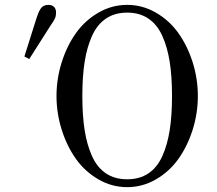

<svg xmlns="http://www.w3.org/2000/svg" viewBox="-20 -750 892 788"><path d="M80.1 -518.1 129.9 -675.8Q134.3 -688.5 137.2 -696Q140.1 -703.6 145.8 -712.6Q151.4 -721.7 159.4 -725.8Q167.5 -730 178.2 -730Q193.4 -730 201.7 -721.7Q210 -713.4 210 -699.2Q210 -692.4 209.2 -686.8Q208.5 -681.2 205.6 -675Q202.6 -668.9 201.4 -666.5Q200.2 -664.1 194.8 -656Q189.5 -647.9 188 -646L100.1 -507.8ZM588.9 -673.8Q552.7 -698.2 502 -698.2Q451.2 -698.2 415 -673.8Q378.9 -649.4 357.9 -603Q336.9 -556.6 327.4 -496.1Q317.9 -435.5 317.9 -356Q317.9 -276.4 327.4 -215.8Q336.9 -155.3 357.9 -108.9Q378.9 -62.5 415 -38.3Q451.2 -14.2 502 -14.2Q552.7 -14.2 588.9 -38.3Q625 -62.5 646 -108.9Q667 -155.3 676.5 -215.8Q686 -276.4 686 -356Q686 -435.5 676.5 -496.1Q667 -556.6 646 -603Q625 -649.4 588.9 -673.8ZM383.8 -698Q439 -730 502 -730Q564.9 -730 620.1 -698Q675.3 -666 712.4 -613.8Q749.5 -561.5 770.8 -494.1Q792 -426.8 792 -356Q792 -285.2 770.8 -217.8Q749.5 -150.4 712.4 -98.1Q675.3 -45.9 620.1 -13.9Q564.9 18.1 502 18.1Q439 18.1 383.8 -13.9Q328.6 -45.9 291.5 -98.1Q254.4 -150.4 233.2 -217.8Q211.9 -285.2 211.9 -356Q211.9 -426.8 233.2 -494.1Q254.4 -561.5 291.5 -613.8Q328.6 -666 383.8 -698Z"/></svg>

Font: Flanker Steampunk
Style: Regular
Weight: 400
Designer: Alexey Kryukov, Leonardo Di Lena
Foundry: Alexey Kryukov, Leonardo Di Lena
Version: 1.210